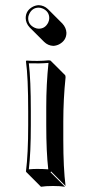

<svg xmlns="http://www.w3.org/2000/svg" viewBox="-20 -668 356 748"><path d="M80.1 -597.2Q80.1 -627.4 108.4 -642.1Q119.6 -647.5 130.9 -647.9Q151.4 -647 166.5 -632.8L223.1 -576.2Q237.8 -560.1 238.8 -540.5Q238.8 -510.3 210 -495.1Q198.7 -489.7 187.5 -489.3Q167 -490.2 151.9 -504.9L95.2 -561.5Q80.6 -577.6 80.1 -597.2ZM89.8 -234.9Q89.8 -367.7 81.1 -429.2L83 -432.1Q126 -428.7 169.9 -433.1Q175.8 -432.6 177.2 -431.6L233.9 -375Q235.4 -372.1 235.4 -366.2Q226.6 -280.8 226.6 -194.3V-123.5Q226.6 -13.7 235.4 56.6L179.2 0L176.8 2.9L233.4 59.6Q215.3 56.6 186.5 56.6Q157.7 56.6 139.6 59.6L83 2.9L81.1 0Q89.8 -68.4 89.8 -180.2ZM100.1 -234.9V-180.2Q100.1 -72.8 92.3 -8.3Q111.8 -10.3 129.9 -9.8Q148.9 -9.8 168 -8.3Q160.2 -76.2 160.2 -180.2V-251Q160.2 -339.4 168.9 -422.9Q133.3 -419.9 92.3 -421.4Q100.1 -356.4 100.1 -234.9ZM89.8 -597.2Q89.8 -571.8 114.7 -560.1Q123 -556.2 130.9 -556.2Q156.2 -556.2 168 -580.6Q171.9 -589.4 171.9 -597.2Q171.9 -622.6 147.5 -634.3Q138.7 -638.2 130.9 -638.2Q105.5 -638.2 93.8 -613.3Q89.8 -605 89.8 -597.2Z"/></svg>

Font: Linux Biolinum Shadow O
Style: Regular
Weight: 400
Designer: Philipp H. Poll
Foundry: Philipp H. Poll
Version: Version 1.0.4